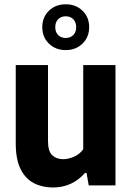

<svg xmlns="http://www.w3.org/2000/svg" viewBox="-20 -842 600 872"><path d="M221 9.5Q172.5 9.5 134.2 -10Q96 -29.5 73.8 -73.5Q51.5 -117.5 51.5 -191.5V-546.5H198V-202Q198 -155 217.2 -137Q236.5 -119 267 -119Q289.5 -119 315.2 -129.8Q341 -140.5 358 -164V-546.5H504.5V0H383L373 -56.5H366Q307.5 9.5 221 9.5ZM278.5 -614.5Q232.5 -614.5 202.2 -644Q172 -673.5 172 -718.5Q172 -764 202.2 -793.2Q232.5 -822.5 278.5 -822.5Q324.5 -822.5 354.8 -793.2Q385 -764 385 -718.5Q385 -673.5 354.8 -644Q324.5 -614.5 278.5 -614.5ZM278.5 -669.5Q299.5 -669.5 312.8 -682.8Q326 -696 326 -718.5Q326 -741.5 312.8 -754.8Q299.5 -768 278.5 -768Q257.5 -768 244.2 -754.8Q231 -741.5 231 -718.5Q231 -696 244.2 -682.8Q257.5 -669.5 278.5 -669.5Z"/></svg>

Font: Encode Sans Semi Condensed
Style: Bold
Weight: 700
Width: 4
Designer: Multiple Designers
Foundry: Impallari Type
Version: Version 3.000; ttfautohint (v1.8.3) -l 8 -r 50 -G 200 -x 14 